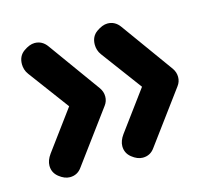

<svg xmlns="http://www.w3.org/2000/svg" viewBox="-71 -557 639 588"><g transform="rotate(-15 248.5 -262.5)"><path d="M315 -475Q339 -475 354 -454L473 -289Q482 -276 482 -261Q482 -246 473 -234L352 -70Q338 -50 314 -50Q297 -50 279.5 -64Q262 -78 262 -100Q262 -117 275 -135L373 -268V-253L272 -389Q266 -397 263.5 -405.5Q261 -414 261 -422Q261 -448 280 -461.5Q299 -475 315 -475ZM84 -475Q108 -475 123 -454L242 -289Q251 -276 251 -261Q251 -246 242 -234L121 -70Q107 -50 83 -50Q66 -50 48.5 -64Q31 -78 31 -100Q31 -117 44 -135L142 -268V-253L41 -389Q35 -397 32.5 -405.5Q30 -414 30 -422Q30 -448 49 -461.5Q68 -475 84 -475Z"/></g></svg>

Font: Quicksand Light
Style: Bold
Weight: 700
Version: Version 3.004